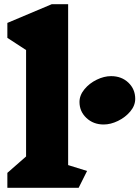

<svg xmlns="http://www.w3.org/2000/svg" viewBox="-20 -893 663 913"><path d="M354 0H15V-71L104 -149V-655L15 -713V-784L226 -873H304V-108L394 -80ZM623 -423Q623 -391 599.5 -363Q576 -335 541 -318Q506 -301 473 -301Q424 -301 391 -332Q358 -363 358 -408Q358 -440 381.5 -468.5Q405 -497 440 -514Q475 -531 508 -531Q558 -531 590.5 -500Q623 -469 623 -423Z"/></svg>

Font: Inknut Antiqua Black
Style: Regular
Weight: 900
Designer: Claus Eggers Sørensen
Foundry: Claus Eggers Sørensen
Version: Version 1.003; ttfautohint (v1.8.2) -l 8 -r 50 -G 200 -x 14 